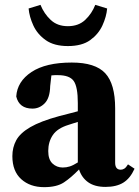

<svg xmlns="http://www.w3.org/2000/svg" viewBox="-20 -757 575 792"><path d="M415 14Q371 14 344 -5Q317 -24 306 -58Q273 -24 243.5 -4.5Q214 15 162 15Q104 15 67.5 -18Q31 -51 31 -113Q31 -149 47 -178.5Q63 -208 105 -232.5Q147 -257 224 -278Q244 -283 263 -288Q282 -293 301 -298V-332Q301 -399 284 -423Q267 -447 219 -447Q212 -447 206 -447Q200 -447 192 -446L187 -402Q186 -353 164.5 -331Q143 -309 114 -309Q59 -309 47 -359Q51 -421 110 -460Q169 -499 276 -499Q373 -499 414 -455Q455 -411 455 -310V-86Q455 -57 478 -57Q486 -57 493 -61.5Q500 -66 508 -79L535 -61Q517 -21 488.5 -3.5Q460 14 415 14ZM179 -134Q179 -99 196.5 -82.5Q214 -66 239 -66Q254 -66 268 -70.5Q282 -75 301 -87V-254Q291 -251 281.5 -248Q272 -245 263 -242Q217 -228 198 -200Q179 -172 179 -134ZM98 -722 147 -737Q162 -700 189.5 -674.5Q217 -649 260 -649Q304 -649 331.5 -675Q359 -701 373 -737L422 -722Q419 -688 402.5 -652Q386 -616 352 -591.5Q318 -567 260 -567Q203 -567 168.5 -591.5Q134 -616 117.5 -652Q101 -688 98 -722Z"/></svg>

Font: Source Serif 4
Style: Bold
Weight: 700
Designer: Frank Grießhammer
Foundry: Adobe
Version: Version 4.005;hotconv 1.1.0;makeotfexe 2.6.0